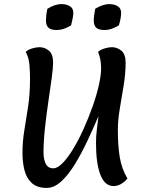

<svg xmlns="http://www.w3.org/2000/svg" viewBox="-20 -904 717 940"><path d="M209 16Q161 16 135 -8.5Q109 -33 99.5 -72Q90 -111 90 -153Q90 -212 99.5 -268Q109 -324 118 -385Q127 -446 127 -521Q127 -553 124 -587.5Q121 -622 106 -650Q117 -661 137.5 -667Q158 -673 173 -673Q199 -673 219.5 -656Q240 -639 240 -597Q240 -572 233 -520.5Q226 -469 216.5 -405Q207 -341 200 -276Q193 -211 193 -158Q193 -124 204 -102Q215 -80 241 -80Q262 -80 287.5 -106.5Q313 -133 339.5 -177Q366 -221 390 -274.5Q414 -328 433.5 -383Q453 -438 464 -487Q475 -536 475 -569Q475 -616 460 -650Q472 -661 492.5 -667Q513 -673 527 -673Q553 -673 574 -656Q595 -639 595 -597Q595 -544 585.5 -486Q576 -428 566.5 -372Q557 -316 557 -269Q557 -189 566.5 -133Q576 -77 604 -30Q588 -11 570.5 -2Q553 7 536 7Q493 7 471.5 -48.5Q450 -104 450 -204Q450 -239 454.5 -273Q459 -307 462 -335Q436 -274 407 -212.5Q378 -151 346 -99Q314 -47 279.5 -15.5Q245 16 209 16ZM493 -757Q463 -757 451 -768.5Q439 -780 439 -804Q439 -815 441 -829Q443 -843 446 -861Q484 -884 515 -884Q538 -884 555.5 -874Q573 -864 573 -841Q573 -830 570.5 -815Q568 -800 562 -780Q525 -757 493 -757ZM259 -757Q229 -757 217 -768.5Q205 -780 205 -804Q205 -815 206.5 -829Q208 -843 212 -861Q249 -884 281 -884Q304 -884 321.5 -874Q339 -864 339 -841Q339 -830 336 -815Q333 -800 328 -780Q291 -757 259 -757Z"/></svg>

Font: Paprika
Style: Regular
Weight: 400
Designer: Eduardo Rodriguez Tunni
Foundry: Eduardo Rodriguez Tunni
Version: Version 1.010; ttfautohint (v1.8.3)